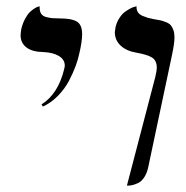

<svg xmlns="http://www.w3.org/2000/svg" viewBox="-20 -579 585 605"><path d="M379.9 5.9 469.2 -335.9Q474.1 -356.4 474.1 -365.2Q474.1 -388.2 459 -397.7Q443.8 -407.2 409.2 -413.1Q377.9 -418.5 359.9 -435.5Q341.8 -452.6 341.8 -478Q341.8 -479.5 344.2 -494.1Q348.1 -509.8 356.2 -522.2Q364.3 -534.7 373.3 -541.3Q382.3 -547.9 390.6 -552.2Q398.9 -556.6 404.3 -557.6L410.2 -559.1V-556.2Q410.2 -546.9 415 -539.8Q419.9 -532.7 429.7 -528.8Q439.5 -524.9 445.8 -522.9Q452.1 -521 462.9 -519Q478 -516.6 485.6 -514.9Q493.2 -513.2 503.4 -509Q513.7 -504.9 518.3 -499.3Q522.9 -493.7 526.4 -484.1Q529.8 -474.6 529.8 -460.9Q529.8 -442.4 522 -405.8L446.8 -50.8Q442.4 -31.7 433.8 -19.3Q425.3 -6.8 414.6 -2Q403.8 2.9 396.7 4.4Q389.6 5.9 382.8 5.9ZM115.2 -243.2 110.8 -250Q163.1 -282.7 182.1 -360.8Q184.1 -368.7 184.1 -372.1Q184.1 -391.1 166 -402.3Q147.9 -413.6 116.2 -415Q82 -415.5 63.5 -429.4Q44.9 -443.4 44.9 -467.8Q44.9 -473.1 46.9 -486.8Q51.3 -505.4 59.1 -519.8Q66.9 -534.2 74.5 -541.3Q82 -548.3 89.1 -552.7Q96.2 -557.1 100.6 -558.1L105 -559.1V-554.2Q105 -542.5 110.1 -535.2Q115.2 -527.8 126.2 -525.1Q137.2 -522.5 145 -521.7Q152.8 -521 167 -521Q206.5 -521 222.7 -510.7Q238.8 -500.5 238.8 -471.2Q238.8 -448.2 230 -411.1Q226.1 -392.1 218.5 -371.3Q210.9 -350.6 197.8 -325.2Q184.6 -299.8 163.1 -277.6Q141.6 -255.4 115.2 -243.2Z"/></svg>

Font: Common Serif Medium
Style: Italic
Weight: 500
Italic angle: -12°
Designer: Philipp H. Poll, Khaled Hosny
Foundry: Stefan Peev, Context Ltd.
Version: Version 1.026